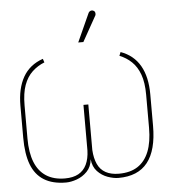

<svg xmlns="http://www.w3.org/2000/svg" viewBox="-51 -725 697 785"><g transform="rotate(-5 298.0 -333.0)"><path d="M457 -499 451 -484Q479 -473 500.5 -452.5Q522 -432 534 -399Q546 -366 546 -316V-180Q546 -122 530.5 -83Q515 -44 484.5 -24Q454 -4 407 -4Q375 -4 353 -16Q331 -28 320 -52Q309 -76 307 -110V-297H287V-110Q286 -76 274.5 -52Q263 -28 241 -16Q219 -4 186 -4Q140 -4 109 -24Q78 -44 62.5 -83Q47 -122 47 -180V-316Q47 -366 59 -399Q71 -432 93 -452.5Q115 -473 143 -484L138 -499Q83 -480 56.5 -433.5Q30 -387 30 -316V-185Q30 -118 46.5 -74.5Q63 -31 98.5 -9Q134 13 189 13Q209 13 233 4.5Q257 -4 275.5 -23Q294 -42 297 -73Q300 -42 318 -23Q336 -4 360 4.5Q384 13 404 13Q484 13 523.5 -37Q563 -87 563 -187V-316Q563 -388 536.5 -434Q510 -480 457 -499ZM365 -653Q368 -657 368.5 -661.5Q369 -666 367.5 -670.5Q366 -675 361 -677Q357 -679 353 -678.5Q349 -678 345.5 -675.5Q342 -673 340 -668L288 -553H309Z"/></g></svg>

Font: Advent Pro Thin
Style: Regular
Weight: 250
Version: Version 3.000